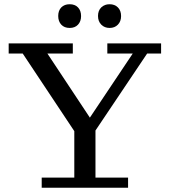

<svg xmlns="http://www.w3.org/2000/svg" viewBox="-20 -887 801 907"><path d="M334 -263 87.4 -634H21V-682H324V-634H204L414 -317H395L607 -634H487V-682H741V-634H675L426 -263ZM177 0V-48H331V-323H431V-48H585V0ZM497.9 -755Q474 -755 458.5 -770.5Q443 -786 443 -811.5Q443 -837 458.3 -852Q473.6 -867 497.8 -867Q522 -867 537 -851.9Q552 -836.8 552 -811Q552 -786 536.9 -770.5Q521.8 -755 497.9 -755ZM309.3 -755Q284 -755 269.5 -770.5Q255 -786 255 -811.5Q255 -837 269.5 -852Q284 -867 309.3 -867Q334 -867 348.5 -851.9Q363 -836.8 363 -811Q363 -786 348.5 -770.5Q334 -755 309.3 -755Z"/></svg>

Font: Montagu Slab
Style: Bold
Weight: 700
Designer: Florian Karsten
Foundry: Florian Karsten
Version: Version 1.000